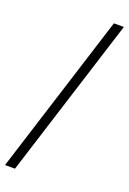

<svg xmlns="http://www.w3.org/2000/svg" viewBox="-204 -770 667 995"><g transform="rotate(20 130.0 -272.5)"><path d="M297 -714H242L-37 169H18Z"/></g></svg>

Font: Asana Math
Style: Regular
Weight: 400
Version: Version 000.958